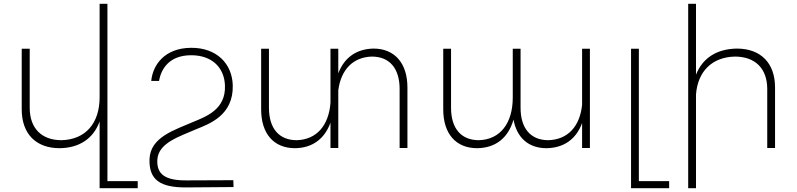

<svg xmlns="http://www.w3.org/2000/svg" viewBox="-20 -777 4184 1008"><path d="M544 174V-757H503V-266C503 -130 429 -44 303 -41C198 -41 136 -104 136 -211V-521H94V-203C94 -75 168 1 293 1C396 0 470 -49 503 -139V211H703V174Z M1205 169 1206 205 955 207C825 207 761 170 765 58C769 -59 902 -96 992 -136C1062 -165 1166 -202 1161 -328C1158 -421 1094 -487 984 -487C870 -487 826 -417 815 -352H774C782 -437 845 -525 983 -526C1118 -527 1199 -442 1202 -329C1206 -172 1080 -127 1011 -99C923 -60 811 -28 806 62C802 138 847 171 960 170Z M1941 -522C1852 -520 1788 -476 1756 -392V-521H1715V-237C1706 -118 1642 -44 1538 -41C1444 -41 1392 -104 1392 -211V-521H1351V-203C1351 -75 1417 1 1529 1C1619 0 1684 -47 1715 -133V0H1756V-303C1770 -411 1833 -477 1932 -480C2026 -480 2078 -417 2078 -310V0H2119V-318C2119 -445 2052 -522 1941 -522Z M3036 -521V-226C3024 -113 2961 -44 2859 -41C2765 -41 2713 -104 2713 -211V-521H2672V-265C2672 -130 2606 -44 2494 -41C2400 -41 2348 -104 2348 -211V-521H2307V-203C2307 -75 2373 1 2485 1C2581 0 2648 -52 2676 -149C2693 -54 2755 1 2849 1C2939 0 3005 -46 3036 -131V0H3077V-521Z M3334 174V-521H3293V211H3493V174Z M3848 -522C3743 -520 3669 -473 3634 -385V-757H3593V211H3634V-281C3643 -402 3718 -477 3838 -480C3945 -480 4008 -417 4008 -310V0H4049V-318C4049 -445 3975 -522 3848 -522Z"/></svg>

Font: Montserrat arm ExtraLight
Style: Regular
Weight: 275
Designer: Julieta Ulanovsky
Foundry: Julieta Ulanovsky
Version: Version 6.000;PS 006.000;hotconv 1.0.88;makeotf.lib2.5.64775